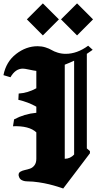

<svg xmlns="http://www.w3.org/2000/svg" viewBox="-50 -1096 583 1121"><path d="M106.9 -982.9 200.2 -1076.2 293.9 -982.9 200.2 -889.2ZM306.2 -982.9 399.9 -1076.2 493.2 -982.9 399.9 -889.2ZM318.8 4.9 314.5 2.9Q309.6 1.5 302.5 -1Q295.4 -3.4 285.2 -6.6Q274.9 -9.8 262.7 -13.2Q250.5 -16.6 236.6 -20Q222.7 -23.4 207 -26.4Q191.4 -29.3 175.5 -31.7Q159.7 -34.2 142.6 -35.6Q125.5 -37.1 109.4 -37.1Q95.2 -37.1 84.7 -41Q74.2 -44.9 69.3 -49.8Q64.5 -54.7 61.8 -61.3Q59.1 -67.9 58.8 -70.8Q58.6 -73.7 58.6 -75.7Q58.6 -87.4 69.3 -93.8Q80.1 -100.1 95.2 -103.3Q110.4 -106.4 125.5 -111.6Q140.6 -116.7 151.4 -131.1Q162.1 -145.5 162.1 -168.9V-323.2Q120.6 -362.3 25.9 -358.9L32.2 -398.9Q92.3 -431.2 162.1 -437.5V-473.1Q115.2 -500 57.1 -513.2L59.1 -549.8Q112.3 -553.2 162.1 -580.6V-682.1Q147.5 -683.6 120.8 -689.5Q94.2 -695.3 83.5 -695.3Q39.6 -695.3 11.2 -645Q3.9 -647 -9.5 -651.1Q-22.9 -655.3 -29.8 -657.2Q-14.6 -735.4 43.9 -780.8Q102.5 -826.2 169.9 -826.2Q193.8 -826.2 215.6 -819.3Q237.3 -812.5 251.2 -804Q265.1 -795.4 287.1 -788.6Q309.1 -781.7 333.5 -781.7Q400.4 -781.7 464.8 -829.1Q469.2 -825.2 478 -817.1Q486.8 -809.1 491.2 -805.2Q468.3 -788.6 457 -781.7V-229.5L475.1 -213.9V-201.2Q449.2 -166.5 397 -97.9Q344.7 -29.3 318.8 4.9ZM382.8 -193.8V-741.7Q357.4 -729.5 328.1 -718.3V-168.9Q360.4 -169.4 382.8 -193.8Z"/></svg>

Font: KJV1611
Style: Regular
Weight: 400
Version: Version 3.6.1